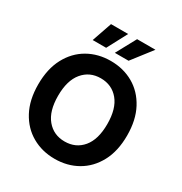

<svg xmlns="http://www.w3.org/2000/svg" viewBox="-215 -1105 1201 1270"><g transform="rotate(30 385.5 -470.0)"><path d="M385.3 9.8Q289.1 9.8 212.2 -34.2Q135.3 -78.1 90.6 -161.6Q45.9 -245.1 45.9 -363.3Q45.9 -481.9 90.6 -565.7Q135.3 -649.4 212.2 -693.4Q289.1 -737.3 385.3 -737.3Q481.9 -737.3 558.6 -693.4Q635.3 -649.4 679.9 -565.7Q724.6 -481.9 724.6 -363.3Q724.6 -244.6 679.9 -161.4Q635.3 -78.1 558.6 -34.2Q481.9 9.8 385.3 9.8ZM385.3 -122.6Q470.2 -122.6 521.7 -184.3Q573.2 -246.1 573.2 -363.3Q573.2 -481 521.7 -543Q470.2 -605 385.3 -605Q300.8 -605 249 -542.7Q197.3 -480.5 197.3 -363.3Q197.3 -246.6 249 -184.6Q300.8 -122.6 385.3 -122.6ZM485.4 -796.9H380.4L462.9 -948.7H603ZM314 -796.9H211.4L263.7 -948.7H394.5Z"/></g></svg>

Font: Inter
Style: Bold
Weight: 700
Designer: Rasmus Andersson
Foundry: rsms
Version: Version 4.001;git-9221beed3